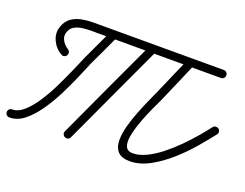

<svg xmlns="http://www.w3.org/2000/svg" viewBox="-116 -744 1209 949"><g transform="rotate(20 488.5 -270.0)"><path d="M157 -395Q164 -391 166.5 -382.5Q169 -374 164 -366Q160 -359 151.5 -356.5Q143 -354 136 -359Q102 -378 85.5 -414.5Q69 -451 83 -488Q94 -519 117.5 -535Q141 -551 170.5 -556.5Q200 -562 229 -562Q401 -562 572.5 -562Q744 -562 916 -562Q916 -562 916 -562Q916 -562 916 -562Q925 -562 931 -556Q937 -550 937 -541Q937 -532 931 -526Q925 -520 916 -520Q744 -520 572.5 -520Q401 -520 229 -520Q209 -520 187.5 -517Q166 -514 148 -504.5Q130 -495 122 -473Q113 -450 125 -428.5Q137 -407 157 -395Q157 -395 157 -395Q157 -395 157 -395ZM327 -550Q331 -558 339 -561Q347 -564 355 -560Q363 -556 366 -548Q369 -540 365 -532Q345 -489 325 -445.5Q305 -402 284 -359Q284 -359 284 -359Q285 -360 285 -360Q271 -327 250.5 -279Q230 -231 203.5 -179Q177 -127 145 -81.5Q113 -36 77 -7.5Q41 21 0 21Q-9 21 -15 15Q-21 9 -21 0Q-21 -9 -15 -15Q-9 -21 0 -21Q31 -21 62 -49Q93 -77 121 -120.5Q149 -164 173 -213.5Q197 -263 216 -306.5Q235 -350 246 -376Q246 -376 246 -377Q246 -377 246 -377Q266 -420 286.5 -463.5Q307 -507 327 -550Q327 -550 327 -550Q327 -550 327 -550ZM561 -560Q569 -556 572 -548Q575 -540 571 -532Q508 -397 445.5 -262Q383 -127 320 9Q320 9 320 9Q320 9 320 9Q317 17 308.5 20Q300 23 292 19Q284 15 281 7Q278 -1 282 -9Q344 -144 407 -279.5Q470 -415 533 -550Q537 -558 545 -561Q553 -564 561 -560ZM759 -560Q767 -557 770.5 -549Q774 -541 770 -533Q749 -484 728 -435Q707 -386 686 -338Q680 -323 666 -294Q652 -265 636.5 -229Q621 -193 609 -157Q597 -121 592.5 -90Q588 -59 597 -40Q606 -21 633 -21Q667 -21 705 -39.5Q743 -58 780.5 -88Q818 -118 852 -152.5Q886 -187 914 -220Q942 -253 960 -277Q960 -277 960 -277Q960 -277 960 -277Q965 -284 974 -285Q983 -286 990 -281Q997 -276 998 -267.5Q999 -259 994 -252Q966 -216 926 -169Q886 -122 837.5 -79Q789 -36 736.5 -7.5Q684 21 633 21Q589 21 569.5 -0.5Q550 -22 549.5 -57.5Q549 -93 560.5 -135.5Q572 -178 589 -220.5Q606 -263 622 -298.5Q638 -334 647 -354Q668 -403 689.5 -452Q711 -501 732 -549Q735 -557 743 -560.5Q751 -564 759 -560Z"/></g></svg>

Font: FRB American Cursive Medium
Style: Italic
Weight: 500
Italic angle: -25°
Version: Version 2.0;Modular Font Editor K font №1